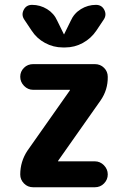

<svg xmlns="http://www.w3.org/2000/svg" viewBox="-20 -790 540 810"><path d="M384.8 -769.5Q409.2 -769.5 419.9 -748.5Q430.7 -727.5 418 -708L386.7 -661.1Q364.3 -627.9 329.6 -608.9Q294.9 -589.8 254.9 -589.8H245.1Q205.1 -589.8 169.9 -608.9Q134.8 -627.9 113.3 -661.1L82 -708Q69.3 -727.5 80.1 -748.5Q90.8 -769.5 115.2 -769.5Q149.4 -769.5 178.7 -751.5Q208 -733.4 221.7 -702.1L249 -646.5Q249 -645.5 250 -645Q251 -644.5 251 -646.5L278.3 -702.1Q292 -733.4 321.3 -751.5Q350.6 -769.5 384.8 -769.5ZM404.3 -366.2 225.6 -112.3V-111.3L224.6 -110.4Q224.6 -109.4 225.6 -109.4H379.9Q402.3 -109.4 418.5 -92.8Q434.6 -76.2 434.6 -54.2Q434.6 -32.2 418.9 -16.1Q403.3 0 379.9 0H120.1Q96.7 0 81.1 -16.1Q65.4 -32.2 65.4 -53.7Q65.4 -108.4 95.7 -154.3L274.4 -408.2V-409.2L275.4 -410.2Q275.4 -411.1 274.4 -411.1H120.1Q97.7 -411.1 81.5 -427.7Q65.4 -444.3 65.4 -466.3Q65.4 -488.3 81.1 -503.9Q96.7 -519.5 120.1 -519.5H379.9Q403.3 -519.5 418.9 -503.9Q434.6 -488.3 434.6 -465.8Q435.5 -411.1 404.3 -366.2Z"/></svg>

Font: Rounded-X Mgen+ 2m bold
Style: Bold
Weight: 700
Designer: [Source Han Sans]
Ryoko NISHIZUKA  (kana & ideographs); Paul D. Hunt (Latin, Greek & Cyrillic); Wenlong ZHANG  (bopomofo
Version: Version 1.059.20150602